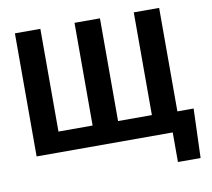

<svg xmlns="http://www.w3.org/2000/svg" viewBox="-92 -816 1205 1092"><g transform="rotate(-10 510.5 -270.0)"><path d="M209.5 -710.9V-117.7H406.7V-710.9H553.7V-117.7H749V-710.9H895.5V-113.3H989.3L979.5 170.9H848.6V0H62.5V-710.9Z"/></g></svg>

Font: SteelSelectRoboto
Style: Roboto-Bold
Weight: 700
Designer: Google
Version: Version 2.137; 2017